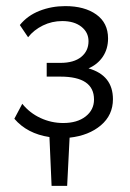

<svg xmlns="http://www.w3.org/2000/svg" viewBox="-20 -443 427 629"><path d="M142 6Q69 -5 27 -54L53 -103Q77 -73 112.5 -56.5Q148 -40 187 -40Q233 -40 260.5 -61.5Q288 -83 288 -117Q288 -192 178 -192H133V-237H178Q222 -237 246 -256.5Q270 -276 270 -308Q270 -337 246.5 -355.5Q223 -374 184 -374Q150 -374 120.5 -359.5Q91 -345 72 -321L45 -361Q70 -392 109.5 -407.5Q149 -423 194 -423Q257 -423 295.5 -395.5Q334 -368 334 -317Q334 -283 317 -257.5Q300 -232 270 -219Q350 -196 350 -118Q350 -66 310.5 -32.5Q271 1 208 8L200 166H149Z"/></svg>

Font: LXGW Bright TC
Style: Regular
Weight: 400
Designer: Christian Thalmann (Catharsis Fonts)
Foundry: LXGW / Christian Thalmann (Catharsis Fonts) / Fontworks Inc.
Version: Version 5.501